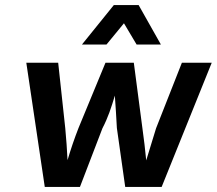

<svg xmlns="http://www.w3.org/2000/svg" viewBox="-20 -739 857 759"><path d="M296 0 385 -232C407 -274 420 -314 434 -361C437 -316 440 -275 442 -233L475 0H619L817 -491H699L597 -232C584 -189 572 -150 558 -105C554 -146 549 -190 543 -232L509 -491H397L290 -232C274 -191 260 -150 247 -106C245 -147 242 -190 238 -232L210 -491H84L157 0ZM401 -563 470 -647 520 -563H616L528 -719H430L304 -563Z"/></svg>

Font: Falling Sky
Style: MedObl
Weight: 500
Designer: Paul D. Hunt
Foundry: Adobe Systems Incorporated
Version: Version 1.02